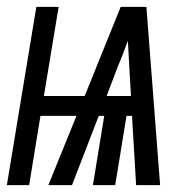

<svg xmlns="http://www.w3.org/2000/svg" viewBox="-46 -540 566 560"><path d="M-26 0 60 -520H125L82 -260H201L306 -520H381L421 0H351L339 -202H323L290 0H225L258 -202H242L164 0H95L177 -202H72L39 0ZM336 -260 331 -347Q330 -365 329 -384Q328 -403 327 -421Q320 -403 313 -384Q306 -365 298 -347L265 -260Z"/></svg>

Font: Iosevka Oblique
Style: Regular
Weight: 400
Italic angle: -9°
Monospace: yes
Designer: Belleve Invis
Foundry: Belleve Invis
Version: Version 32.5.0; ttfautohint (v1.8.4)